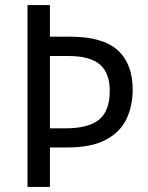

<svg xmlns="http://www.w3.org/2000/svg" viewBox="-20 -734 583 754"><path d="M501 -382Q501 -318 476.5 -266.5Q452 -215 395.5 -185Q339 -155 245 -155H176V0H88V-714H176V-590H254Q384 -590 442.5 -536.5Q501 -483 501 -382ZM236 -230Q328 -230 369.5 -264.5Q411 -299 411 -377Q411 -447 372.5 -480.5Q334 -514 249 -514H176V-230Z"/></svg>

Font: Noto Sans Gujarati SemiCondensed
Style: Regular
Weight: 400
Width: 4
Designer: Jelle Bosma - Monotype Design Team, Universal Thirst
Foundry: Monotype Imaging Inc.
Version: Version 2.106; ttfautohint (v1.8.4.7-5d5b)